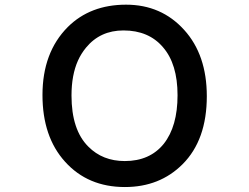

<svg xmlns="http://www.w3.org/2000/svg" viewBox="-20 -750 1040 801"><path d="M663.1 -149.9Q720.7 -222.7 720.7 -352.8Q720.7 -482.9 660.2 -552.7Q600.6 -623 495.1 -623Q397.9 -623 338.9 -551.3Q318.4 -526.4 305.2 -497.1Q278.3 -437 278.3 -351.6Q278.3 -208 348.6 -138.2Q408.2 -78.1 500.5 -78.1Q605 -78.1 663.1 -149.9ZM157.2 -353.5Q157.2 -531.2 262.7 -637.2Q356.4 -730.5 505.9 -730.5Q653.3 -730.5 748.5 -625Q842.8 -521 842.8 -348.6Q842.8 -166 741.7 -64.9Q646.5 30.3 501 30.3Q346.7 30.3 251.5 -75.2Q157.2 -179.2 157.2 -353.5Z"/></svg>

Font: YuPearl-SemiBold
Style: SemiBold
Weight: 600
Designer: Max Yao
Foundry: Max-Everyday
Version: Version 1.011; ttfautohint (v1.8.3)